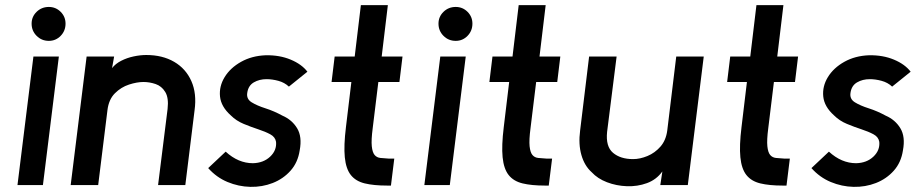

<svg xmlns="http://www.w3.org/2000/svg" viewBox="-20 -720 3591 747"><path d="M170 -561Q142 -561 122.5 -580.5Q103 -600 103 -628Q103 -655 122.5 -674Q142 -693 170 -693Q197 -693 216 -674Q235 -655 235 -628Q235 -600 216 -580.5Q197 -561 170 -561ZM147 0H48L110 -500H209Z M701 0H595L632 -296Q637 -339 623 -362Q609 -385 585.5 -393Q562 -401 538 -401Q513 -401 482 -391Q451 -381 427 -357Q403 -333 398 -291L362 0H255L317 -500H424L416 -455Q429 -472 451.5 -483.5Q474 -495 500 -500.5Q526 -506 549 -506Q612 -506 657.5 -479.5Q703 -453 724.5 -404.5Q746 -356 737 -291Z M790 -66 858 -130Q907 -85 964 -85Q1005 -86 1031 -110.5Q1057 -135 1054 -168Q1051 -187 1031.5 -197.5Q1012 -208 984.5 -217Q957 -226 928 -238Q899 -250 878 -271Q840 -305 836 -344.5Q832 -384 854 -420Q876 -456 918 -479.5Q960 -503 1014 -505Q1068 -506 1111 -488Q1154 -470 1176 -441L1104 -383Q1087 -399 1063 -405.5Q1039 -412 1017 -412Q989 -412 967.5 -399.5Q946 -387 942 -359Q938 -335 959 -322Q980 -309 1013 -298.5Q1046 -288 1079 -270Q1116 -254 1136 -221Q1156 -188 1146 -135Q1139 -88 1110.5 -56Q1082 -24 1041 -8Q1000 8 954 7Q908 6 865 -12Q822 -30 790 -66Z M1326 -226 1347 -401H1270L1282 -500H1360L1384 -700H1489L1465 -500H1546L1534 -401H1452L1430 -221Q1424 -175 1426.5 -151Q1429 -127 1437.5 -117Q1446 -107 1460 -105.5Q1474 -104 1492 -103H1514L1501 2H1486Q1434 2 1399 -6.5Q1364 -15 1345 -39Q1326 -63 1321.5 -108Q1317 -153 1326 -226Z M1753 -561Q1725 -561 1705.5 -580.5Q1686 -600 1686 -628Q1686 -655 1705.5 -674Q1725 -693 1753 -693Q1780 -693 1799 -674Q1818 -655 1818 -628Q1818 -600 1799 -580.5Q1780 -561 1753 -561ZM1730 0H1631L1693 -500H1792Z M1940 -226 1961 -401H1884L1896 -500H1974L1998 -700H2103L2079 -500H2160L2148 -401H2066L2044 -221Q2038 -175 2040.5 -151Q2043 -127 2051.5 -117Q2060 -107 2074 -105.5Q2088 -104 2106 -103H2128L2115 2H2100Q2048 2 2013 -6.5Q1978 -15 1959 -39Q1940 -63 1935.5 -108Q1931 -153 1940 -226Z M2656 0H2549L2557 -53Q2534 -21 2497 -7.5Q2460 6 2419 4.5Q2378 3 2341.5 -11Q2305 -25 2282 -50Q2254 -75 2242 -117Q2230 -159 2237 -212L2272 -500H2379L2342 -207Q2336 -150 2365 -125.5Q2394 -101 2443 -101Q2470 -101 2499 -113Q2528 -125 2549.5 -149.5Q2571 -174 2576 -212L2611 -500H2718Z M2865 -226 2886 -401H2809L2821 -500H2899L2923 -700H3028L3004 -500H3085L3073 -401H2991L2969 -221Q2963 -175 2965.5 -151Q2968 -127 2976.5 -117Q2985 -107 2999 -105.5Q3013 -104 3031 -103H3053L3040 2H3025Q2973 2 2938 -6.5Q2903 -15 2884 -39Q2865 -63 2860.5 -108Q2856 -153 2865 -226Z M3137 -66 3205 -130Q3254 -85 3311 -85Q3352 -86 3378 -110.5Q3404 -135 3401 -168Q3398 -187 3378.5 -197.5Q3359 -208 3331.5 -217Q3304 -226 3275 -238Q3246 -250 3225 -271Q3187 -305 3183 -344.5Q3179 -384 3201 -420Q3223 -456 3265 -479.5Q3307 -503 3361 -505Q3415 -506 3458 -488Q3501 -470 3523 -441L3451 -383Q3434 -399 3410 -405.5Q3386 -412 3364 -412Q3336 -412 3314.5 -399.5Q3293 -387 3289 -359Q3285 -335 3306 -322Q3327 -309 3360 -298.5Q3393 -288 3426 -270Q3463 -254 3483 -221Q3503 -188 3493 -135Q3486 -88 3457.5 -56Q3429 -24 3388 -8Q3347 8 3301 7Q3255 6 3212 -12Q3169 -30 3137 -66Z"/></svg>

Font: Kulim Park SemiBold
Style: Italic
Weight: 600
Italic angle: -8°
Designer: Noponies / Dale Sattler
Foundry: Noponies
Version: Version 1.000; ttfautohint (v1.8.3)